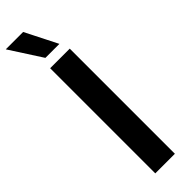

<svg xmlns="http://www.w3.org/2000/svg" viewBox="-330 -950 947 947"><g transform="rotate(-45 143.5 -477.0)"><path d="M99.6 -786.1Q124 -786.1 197.3 -786.1Q175.8 -828.1 112.3 -954.1Q82 -954.1 -8.8 -954.1Q18.6 -912.1 99.6 -786.1ZM216.8 0Q216.8 -183.6 216.8 -733.4Q182.6 -733.4 80.1 -733.4Q80.1 -710 80.1 -640.6Q80.1 -480.5 80.1 0Q114.3 0 216.8 0Z"/></g></svg>

Font: BM-Biotif
Style: Bold
Weight: 400
Designer: Deni Anggara
Version: Version 1.000;PS 001.000;hotconv 1.0.88;makeotf.lib2.5.64776